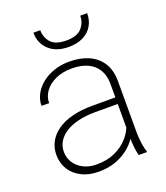

<svg xmlns="http://www.w3.org/2000/svg" viewBox="-136 -822 803 926"><g transform="rotate(-20 265.5 -359.0)"><path d="M408.7 -97.2V-370.1Q408.7 -411.6 391.1 -441.4Q373.5 -471.2 339.8 -487.1Q306.2 -502.9 257.3 -502.9Q211.9 -502.9 176 -487.1Q140.1 -471.2 119.6 -443.8Q99.1 -416.5 99.1 -382.8L60.1 -383.3Q60.1 -413.6 74.5 -441.4Q88.9 -469.2 115.5 -491Q142.1 -512.7 178.5 -525.4Q214.8 -538.1 258.3 -538.1Q314 -538.1 356.7 -519.3Q399.4 -500.5 423.3 -462.9Q447.3 -425.3 447.3 -369.1V-108.4Q447.3 -80.1 451.2 -51.3Q455.1 -22.5 461.9 -4.9V0H419.4Q414.1 -18.6 411.4 -45.4Q408.7 -72.3 408.7 -97.2ZM421.4 -299.8 422.4 -266.1H293.5Q244.6 -266.1 206.1 -256.8Q167.5 -247.6 140.6 -230.5Q113.8 -213.4 99.6 -189.9Q85.4 -166.5 85.4 -137.2Q85.4 -106.9 101.6 -81.5Q117.7 -56.2 147 -41.3Q176.3 -26.4 214.8 -26.4Q267.6 -26.4 308.3 -44.7Q349.1 -63 377 -94.5Q404.8 -126 417.5 -167.5L434.6 -139.2Q426.3 -113.3 408.7 -86.9Q391.1 -60.5 363.3 -38.8Q335.4 -17.1 297.9 -3.7Q260.3 9.8 212.4 9.8Q162.1 9.8 124.8 -9Q87.4 -27.8 66.9 -60.8Q46.4 -93.8 46.4 -136.2Q46.4 -172.9 63 -203.1Q79.6 -233.4 111.1 -255.1Q142.6 -276.9 187.7 -288.3Q232.9 -299.8 289.6 -299.8ZM384.3 -728H419.9Q419.9 -691.9 403.6 -664.1Q387.2 -636.2 356.2 -620.6Q325.2 -605 282.2 -605Q217.8 -605 180.9 -639.4Q144 -673.8 144 -728H179.2Q179.2 -691.4 202.4 -664.8Q225.6 -638.2 282.2 -638.2Q336.4 -638.2 360.4 -665Q384.3 -691.9 384.3 -728Z"/></g></svg>

Font: Roboto ExtraLight
Style: Regular
Weight: 250
Designer: Christian Robertson
Foundry: Google
Version: Version 3.009; 2024